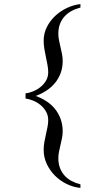

<svg xmlns="http://www.w3.org/2000/svg" viewBox="-20 -715 519 951"><path d="M378.4 215.8Q343.3 212.4 310.3 196.3Q277.3 180.2 252.2 155Q227.1 129.9 211.7 97.2Q196.3 64.5 196.3 27.8Q196.3 8.3 199.7 -11.2Q203.1 -30.8 207.5 -49.6Q211.9 -68.4 215.3 -86.2Q218.8 -104 218.8 -120.1Q218.8 -143.6 208 -162.4Q197.3 -181.2 180.7 -194.8Q164.1 -208.5 144.3 -216.6Q124.5 -224.6 106.4 -227.1V-252.4Q124 -254.4 143.8 -262.5Q163.6 -270.5 180.2 -283.7Q196.8 -296.9 207.8 -315.4Q218.8 -334 218.8 -356.9Q218.8 -374 215.3 -392.8Q211.9 -411.6 207.5 -431.9Q203.1 -452.1 199.7 -472.9Q196.3 -493.7 196.3 -514.2Q196.3 -549.3 211.9 -580.6Q227.5 -611.8 253.2 -636Q278.8 -660.2 311.5 -675.5Q344.2 -690.9 378.4 -694.8V-677.7Q354 -671.4 334 -660.4Q314 -649.4 299.6 -633.5Q285.2 -617.7 277.1 -596.4Q269 -575.2 269 -548.3Q269 -531.2 272.5 -514.4Q275.9 -497.6 279.8 -481Q283.7 -464.4 287.1 -447.5Q290.5 -430.7 290.5 -413.1Q290.5 -380.4 280.5 -353.3Q270.5 -326.2 252.7 -304.4Q234.9 -282.7 210.2 -266.4Q185.5 -250 156.7 -239.7Q186 -229.5 210.7 -213.1Q235.4 -196.8 252.9 -174.8Q270.5 -152.8 280.5 -125Q290.5 -97.2 290.5 -64.5Q290.5 -47.4 287.1 -30.8Q283.7 -14.2 279.8 2.2Q275.9 18.6 272.5 35.2Q269 51.8 269 68.8Q269 95.7 277.1 116.9Q285.2 138.2 299.6 154.3Q314 170.4 334 181.2Q354 191.9 378.4 198.2Z"/></svg>

Font: Doulos SIL Am
Style: Regular
Weight: 400
Designer: Walt Agee, Victor Gaultney, Peter Martin, Debbi Hosken, Becca Hirsbrunner
Foundry: SIL International
Version: Version 5.000